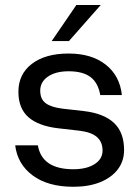

<svg xmlns="http://www.w3.org/2000/svg" viewBox="-20 -720 544 750"><path d="M373.5 -700.5H278.3L181.9 -559.5H249.2ZM291.1 -209.3Q337.4 -203.6 359 -184.4Q380.6 -165.1 380.6 -131.9Q380.6 -98.6 349.2 -78.7Q317.8 -58.9 266.5 -58.9Q143.9 -58.9 127.9 -152.2H39.4Q48.1 -79 107.7 -34.7Q167.2 9.6 266.9 9.6Q326.6 9.6 370.9 -8.2Q415.2 -26 440 -58.2Q464.7 -90.5 464.7 -134.1Q464.7 -202.7 425.2 -239.9Q385.6 -277.1 307.1 -286.2L224 -295.6Q180.1 -300.9 158.6 -316.8Q137.1 -332.7 137.1 -365.9Q137.1 -400.1 167.4 -420.9Q197.7 -441.6 247.9 -441.6Q303.9 -441.6 333.7 -418.9Q363.5 -396.3 371.6 -348.6H456.1Q448.1 -424 393.1 -467.4Q338 -510.9 248.1 -510.9Q157.2 -510.9 104.6 -470.7Q51.9 -430.5 51.9 -361.4Q51.9 -296.4 91.4 -261.9Q131 -227.5 208.1 -218.8Z"/></svg>

Font: Overused Grotesk Light
Style: Regular
Weight: 300
Designer: RandomMaerks
Version: Version 0.005